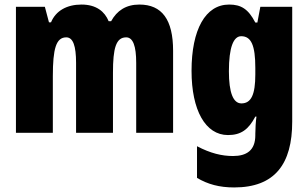

<svg xmlns="http://www.w3.org/2000/svg" viewBox="-20 -583 1353 843"><path d="M592 -563C533 -563 493 -536 468 -490H457C440 -532 403 -563 338 -563C274 -563 225 -536 204 -485H195L177 -553H50V0H212V-248C212 -369 226 -419 271 -419C301 -419 314 -381 314 -307V0H476V-264C476 -371 489 -419 534 -419C564 -419 578 -381 578 -307V0H740V-360C740 -497 691 -563 592 -563Z M986 -563C882 -563 821 -453 821 -272C821 -99 882 10 981 10C1038 10 1071 -14 1101 -71H1106C1103 -51 1101 -17 1101 5V11C1101 78 1062 102 1003 102C954 102 904 90 845 59V198C892 226 943 240 1008 240C1187 240 1263 137 1263 -49V-553H1123L1110 -484H1101C1070 -544 1038 -563 986 -563ZM1039 -424C1083 -424 1101 -384 1101 -285V-256C1101 -168 1083 -129 1040 -129C1004 -129 985 -176 985 -270C985 -375 1005 -424 1039 -424Z"/></svg>

Font: Noto Sans Devanagari ExtraCondensed Black
Style: Regular
Weight: 900
Width: 2
Designer: Jelle Bosma - Monotype Design Team
Foundry: Monotype Imaging Inc.
Version: Version 2.004